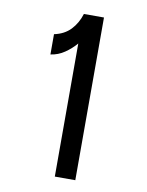

<svg xmlns="http://www.w3.org/2000/svg" viewBox="-85 -817 669 874"><g transform="rotate(10 250.0 -380.0)"><path d="M229.5 -3.9V-619.1Q207 -592.8 177.7 -572.8Q148.4 -552.7 113.3 -547.9V-641.6Q160.2 -651.4 189 -681.6Q217.8 -711.9 231.4 -755.9H324.2V-3.9Z"/></g></svg>

Font: Kosugi
Style: Regular
Weight: 400
Version: Version 4.002